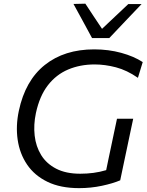

<svg xmlns="http://www.w3.org/2000/svg" viewBox="-20 -988 778 1019"><path d="M400 10.5Q301 10.5 232 -23Q163 -56.5 123.8 -114.5Q84.5 -172.5 73.8 -246.2Q63 -320 80 -400Q114 -560.5 217.8 -643.2Q321.5 -726 480 -726Q556 -726 623.5 -707.5Q691 -689 737.5 -658.5L712 -575Q653.5 -615.5 595.2 -630.8Q537 -646 482.5 -646Q405.5 -646 342 -619.2Q278.5 -592.5 234.2 -535.5Q190 -478.5 170.5 -387.5Q157.5 -326 164 -268.2Q170.5 -210.5 198.5 -165Q226.5 -119.5 278 -92.8Q329.5 -66 406 -66Q441.5 -66 475.8 -70.5Q510 -75 543.5 -85Q550 -117.5 556 -145.5Q562 -173.5 568 -202Q578 -249.5 585.5 -285.2Q593 -321 601 -358H687Q679 -321 671.5 -285.2Q664 -249.5 654 -202Q645.5 -162.5 637.2 -122.5Q629 -82.5 618 -31Q579.5 -14.5 521 -2Q462.5 10.5 400 10.5ZM468.5 -786Q444 -831.5 419.2 -877Q394.5 -922.5 370 -967L433 -968.5Q454.5 -935.5 476.8 -902Q499 -868.5 521.5 -835Q557 -868.5 591.5 -901Q626 -933.5 661 -966.5H731.5Q687.5 -920.5 645.5 -876.2Q603.5 -832 560 -786Z"/></svg>

Font: Commissioner
Style: Italic
Weight: 400
Italic angle: -12°
Designer: Kostas Bartsokas
Foundry: Kostas Bartsokas
Version: Version 1.000; ttfautohint (v1.8.3)